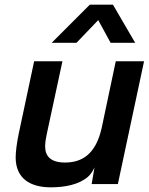

<svg xmlns="http://www.w3.org/2000/svg" viewBox="-20 -787 636 821"><path d="M197 14C256 14 317 3 356 -31C368 -41 377 -56 384 -71L372 0H484L596 -525H475L415 -241C390 -127 330 -92 258 -92C198 -92 173 -118 173 -161C173 -177 176 -195 180 -214L247 -525H126L60 -215C52 -176 47 -138 47 -114C47 -24 109 14 197 14ZM201 -604H307L400 -701L453 -604H558L463 -767H364Z"/></svg>

Font: Nacelle SemiBold
Style: Italic
Weight: 600
Italic angle: -12°
Designer: Sora Sagano
Foundry: Sora Sagano
Version: Version 1.000;FEAKit 1.0